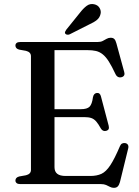

<svg xmlns="http://www.w3.org/2000/svg" viewBox="-20 -907 684 946"><path d="M205 -369H378Q409 -369 421.2 -381.2Q433.5 -393.5 438 -428Q440 -438 444.8 -443Q449.5 -448 457 -449Q473 -450.5 477.5 -431.5L515.5 -287.5Q518 -277 515.2 -271Q512.5 -265 504 -262.5Q496 -260 489 -262.8Q482 -265.5 477.5 -273Q464.5 -296.5 453.8 -308.8Q443 -321 429.5 -325.5Q416 -330 395.5 -330H205ZM56 -682.5Q56 -690.5 61.8 -695.2Q67.5 -700 80 -700H460.5Q476 -700 486.2 -705.2Q496.5 -710.5 505.5 -715.8Q514.5 -721 525.5 -721Q537 -721 543.2 -714.8Q549.5 -708.5 553.5 -693.5L592 -552.5Q595 -543 591.8 -536.2Q588.5 -529.5 580 -527Q570 -524 562 -527.8Q554 -531.5 549 -542Q531 -580.5 516.2 -603.8Q501.5 -627 486.2 -639.2Q471 -651.5 453 -655.8Q435 -660 410.5 -660H248.5V-83.5Q248.5 -61.5 262 -50.8Q275.5 -40 303.5 -40H424.5Q457 -40 479.8 -50.5Q502.5 -61 523.5 -92.8Q544.5 -124.5 571 -187Q575 -196.5 581.5 -199.8Q588 -203 596.5 -202Q606 -200.5 610.2 -193.5Q614.5 -186.5 611.5 -175L571 -10Q567 4.5 560.2 11.5Q553.5 18.5 541 18.5Q531 18.5 522 13.8Q513 9 502.8 4.5Q492.5 0 477.5 0H80Q67.5 0 61.8 -5Q56 -10 56 -17.5Q56 -32.5 74.5 -37.5L108 -43.5Q120 -46.5 126.2 -53Q132.5 -59.5 132.5 -70V-630Q132.5 -640.5 126.2 -647Q120 -653.5 108 -656.5L74.5 -662.5Q56 -667.5 56 -682.5ZM372.5 -842.5Q390 -865.5 406.8 -878Q423.5 -890.5 444 -886Q462.5 -882 470.8 -867.5Q479 -853 475.5 -838.5Q471.5 -820 457.2 -808.5Q443 -797 420.5 -787L323.5 -738Q318.5 -735.5 312.2 -736Q306 -736.5 302.5 -740Q298.5 -744.5 300.5 -749.8Q302.5 -755 306 -760Z"/></svg>

Font: Fraunces 17pt
Style: Regular
Weight: 400
Version: Version 1.000;[b76b70a41]